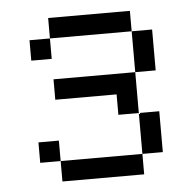

<svg xmlns="http://www.w3.org/2000/svg" viewBox="-43 -543 585 585"><g transform="rotate(-5 250.0 -250.0)"><path d="M125 -62.5V0H375V-62.5ZM125 -62.5V-125H62.5V-62.5ZM375 -62.5H437.5Q437.5 -62.5 437.5 -187.5H375Q375 -187.5 375 -62.5ZM375 -187.5Q375 -187.5 375 -312.5H125V-250H312.5V-187.5ZM375 -312.5H437.5Q437.5 -312.5 437.5 -437.5H375Q375 -437.5 375 -312.5ZM125 -437.5H62.5V-375H125ZM125 -437.5H375V-500H125Z"/></g></svg>

Font: Unifont
Style: Regular
Weight: 500
Version: Version 15.1.04